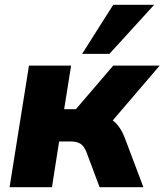

<svg xmlns="http://www.w3.org/2000/svg" viewBox="-20 -782 687 802"><path d="M20 0ZM20 0 101 -508H277L248 -326H297L453 -508H647L451 -279Q468 -266 480.5 -247Q493 -228 502 -204L579 0H396L341 -147Q331 -172 316 -181.5Q301 -191 278 -191H227L197 0ZM323 -557 453 -762H624L437 -557Z"/></svg>

Font: Winston ExtraBold
Style: Italic
Weight: 800
Italic angle: -9°
Designer: Original fonts by Vernon Adams / Changes by Cristiano Sobral
Foundry: Original fonts by Vernon Adams / Changes by Cristiano Sobral
Version: Version 2.503;July 17, 2020;FontCreator 13.0.0.2655 64-bit